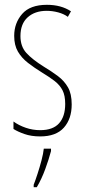

<svg xmlns="http://www.w3.org/2000/svg" viewBox="-20 -557 352 798"><path d="M278 -123Q278 -63 245.5 -26.5Q213 10 147 10Q110 10 81.5 0Q53 -10 36 -21V-52Q58 -36 87 -26Q116 -16 147 -16Q200 -16 225.5 -44.5Q251 -73 251 -125Q251 -160 240 -181.5Q229 -203 208 -219.5Q187 -236 157 -254Q123 -275 96.5 -295.5Q70 -316 54.5 -342.5Q39 -369 39 -408Q39 -461 72 -499Q105 -537 175 -537Q234 -537 275 -510L262 -487Q246 -499 222 -505.5Q198 -512 174 -512Q125 -512 95 -485Q65 -458 65 -407Q65 -364 89.5 -337Q114 -310 162 -280Q195 -260 221 -240.5Q247 -221 262.5 -194Q278 -167 278 -123ZM192 71Q183 105 168 146Q153 187 133 221H120V211Q127 193 136 165.5Q145 138 152.5 109.5Q160 81 162 61H192Z"/></svg>

Font: Noto Sans Lao ExtraCondensed Thin
Style: Regular
Weight: 100
Width: 2
Designer: Monotype Design Team
Foundry: Monotype Imaging Inc.
Version: Version 2.003; ttfautohint (v1.8.4.7-5d5b)